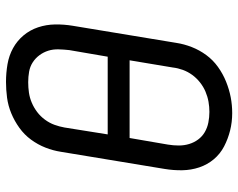

<svg xmlns="http://www.w3.org/2000/svg" viewBox="-97 -689 794 640"><g transform="rotate(90 300.0 -369.0)"><path d="M253 8Q223 8 194 3Q165 -2 140.5 -15.5Q116 -29 98 -50.5Q80 -72 71 -99Q62 -126 61.5 -155.5Q61 -185 66 -215L123 -560Q127 -586 137 -611.5Q147 -637 163.5 -659.5Q180 -682 203 -698.5Q226 -715 252 -725.5Q278 -736 304 -741Q330 -746 357 -746Q387 -746 415 -739Q443 -732 468 -719Q493 -706 511 -684.5Q529 -663 538 -636Q547 -609 547.5 -579.5Q548 -550 543 -520L486 -175Q482 -149 472 -123.5Q462 -98 445.5 -75.5Q429 -53 406 -36.5Q383 -20 357.5 -9.5Q332 1 305.5 4.5Q279 8 253 8ZM440 -404 462 -532Q465 -550 465 -568Q465 -586 460 -602.5Q455 -619 445 -632.5Q435 -646 420.5 -654.5Q406 -663 388.5 -666.5Q371 -670 353 -670Q336 -670 319 -667Q302 -664 285.5 -657Q269 -650 254.5 -638.5Q240 -627 229.5 -612.5Q219 -598 213 -581.5Q207 -565 205 -548L181 -404ZM254 -66Q272 -66 289 -68.5Q306 -71 322.5 -78Q339 -85 353.5 -96Q368 -107 379 -122Q390 -137 396 -153.5Q402 -170 405 -187L428 -331H169L147 -203Q145 -185 144.5 -167Q144 -149 149 -133Q154 -117 164 -103.5Q174 -90 188 -81Q202 -72 219 -69Q236 -66 254 -66Z"/></g></svg>

Font: Iosevka Curly Slab Extended
Style: Italic
Weight: 400
Width: 7
Italic angle: -9°
Monospace: yes
Designer: Belleve Invis
Foundry: Belleve Invis
Version: Version 11.1.0; ttfautohint (v1.8.3)